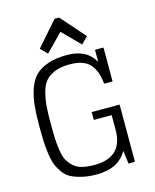

<svg xmlns="http://www.w3.org/2000/svg" viewBox="-142 -1074 955 1182"><g transform="rotate(-15 336.0 -482.5)"><path d="M394 -315H508V-212Q503 -46 327 -46Q281 -46 248 -54.5Q215 -63 193.5 -83.5Q172 -104 159.5 -127Q147 -150 141 -191.5Q135 -233 133.5 -268.5Q132 -304 132 -365Q132 -431 135.5 -474.5Q139 -518 151 -561.5Q163 -605 185 -629.5Q207 -654 245 -669Q283 -684 337 -684Q430 -684 468.5 -638.5Q507 -593 513 -514H567V-730H513V-653Q463 -744 337 -744Q266 -744 215.5 -726.5Q165 -709 135 -679.5Q105 -650 88 -600Q71 -550 65.5 -496.5Q60 -443 60 -365Q60 -307 61.5 -269.5Q63 -232 69 -188Q75 -144 86 -116.5Q97 -89 116.5 -61.5Q136 -34 164.5 -19.5Q193 -5 233.5 4.5Q274 14 327 14Q465 14 520 -84L531 0H572V-365H394ZM228 -782 336 -892 445 -782 487 -824 351 -979H322L186 -824Z"/></g></svg>

Font: Glegoo
Style: Regular
Weight: 400
Version: Version 2.0.1; ttfautohint (v0.9) -r 48 -G 60